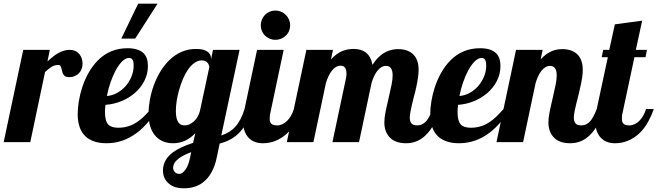

<svg xmlns="http://www.w3.org/2000/svg" viewBox="-58 -770 3561 1040"><path d="M67.9 -500H211.9L199.2 -438Q233.4 -468.3 254.9 -481Q288.1 -500 319.8 -500Q352.1 -500 371.6 -477.1Q380.4 -466.8 384.8 -453.4Q389.2 -439.9 389.2 -424.8Q389.2 -411.1 384.8 -398.4Q380.4 -385.7 371.6 -375.5Q361.8 -364.7 347.9 -358.4Q334 -352.1 316.9 -352.1Q303.7 -352.1 295.9 -356.4Q288.1 -360.8 283.7 -369.1Q279.8 -377.4 278.3 -385.3Q273.9 -406.2 269.5 -413.1Q266.1 -418 258.8 -418Q237.8 -418 223.1 -409.2Q208.5 -400.4 186 -379.9L106 0H-38.1Z M690.4 -750H795.4L674.3 -561H599.1ZM405.3 -31.2Q362.8 -70.8 362.8 -152.8Q362.8 -183.6 368.9 -221.2Q375 -258.8 387.2 -296.4Q400.9 -338.4 422.1 -376Q443.4 -413.6 471.7 -442.4Q537.1 -508.8 632.8 -508.8Q693.8 -508.8 721.7 -479.5Q743.2 -456.5 743.2 -413.1Q743.2 -370.6 724.6 -333.3Q706.1 -295.9 673.3 -267.1Q640.6 -238.8 599.1 -221.9Q557.6 -205.1 513.2 -202.1Q510.7 -176.8 510.7 -162.1Q510.7 -113.3 529.3 -94.7Q545.4 -78.1 583 -78.1Q637.2 -78.1 682.1 -107.4Q701.2 -119.6 718.8 -136.5Q736.3 -153.3 759.8 -179.2H793.9Q746.6 -99.1 685.1 -51.8Q609.4 5.9 519 5.9Q445.3 5.9 405.3 -31.2ZM622.1 -303.2Q642.6 -326.7 654.3 -355.7Q666 -384.8 666 -415Q666 -435.1 660.4 -445.6Q654.8 -456.1 641.1 -456.1Q623 -456.1 604.7 -438.5Q586.4 -420.9 569.3 -390.1Q553.7 -361.3 541 -324.7Q528.3 -288.1 521 -250Q548.8 -252 575.2 -266.1Q601.6 -280.3 622.1 -303.2Z M857.9 225.6Q842.3 213.4 833.5 195.1Q824.7 176.8 824.7 152.8Q824.7 96.2 877.9 55.7Q918 25.9 987.8 3.9L1000 -48.8Q948.7 5.9 879.9 5.9Q822.8 5.9 787.6 -29.8Q746.6 -71.8 746.6 -154.8Q746.6 -189.9 753.7 -229Q760.7 -268.1 774.4 -306.2Q805.7 -392.1 859.9 -444.8Q922.4 -504.9 1003.9 -504.9Q1044.4 -504.9 1064.7 -491Q1085 -477.1 1085 -454.1V-448.2L1095.7 -500H1239.7L1140.6 -36.1Q1188 -51.8 1216.3 -83Q1247.1 -116.7 1266.6 -179.2H1308.6Q1281.7 -90.3 1228.5 -42Q1189.5 -6.8 1131.8 7.8L1116.7 80.1Q1097.7 175.8 1040.5 218.8Q999 250 936.5 250Q913.1 250 892.8 243.9Q872.6 237.8 857.9 225.6ZM990.2 -110.8Q1016.1 -133.3 1024.9 -168.9L1075.7 -405.8Q1075.7 -410.6 1073.5 -417Q1071.3 -423.3 1067.4 -428.7Q1055.7 -442.9 1034.7 -442.9Q1014.6 -442.9 995.8 -429.7Q977.1 -416.5 960.4 -393.1Q931.2 -350.6 912.1 -282.2Q903.3 -252 898.9 -222.4Q894.5 -192.9 894.5 -168.9Q894.5 -119.1 913.1 -101.6Q919.4 -94.7 927.2 -92.8Q935.1 -90.8 944.8 -90.8Q966.3 -90.8 990.2 -110.8ZM945.8 149.9Q962.4 128.4 971.7 83L977.5 54.2Q932.1 71.3 909.7 88.9Q879.9 111.3 879.9 139.2Q879.9 152.3 888.2 161.1Q897.5 171.9 913.6 171.9Q929.2 171.9 945.8 149.9Z M1377.4 -577.1Q1366.7 -587.4 1360.6 -602.1Q1354.5 -616.7 1354.5 -632.8Q1354.5 -648.9 1360.6 -663.6Q1366.7 -678.2 1377.4 -689.5Q1388.2 -700.7 1402.8 -706.8Q1417.5 -712.9 1433.6 -712.9Q1449.7 -712.9 1464.4 -706.8Q1479 -700.7 1490.2 -689.5Q1501.5 -678.2 1507.6 -663.6Q1513.7 -648.9 1513.7 -632.8Q1513.7 -616.7 1507.6 -602.1Q1501.5 -587.4 1490.2 -577.1Q1479 -566.4 1464.4 -560.3Q1449.7 -554.2 1433.6 -554.2Q1417.5 -554.2 1402.8 -560.3Q1388.2 -566.4 1377.4 -577.1ZM1290 -22.5Q1258.8 -53.7 1258.8 -113.8Q1258.8 -142.1 1266.6 -179.2L1334.5 -500H1478.5L1406.7 -160.2Q1402.8 -147.5 1402.8 -127.9Q1402.8 -107.4 1412.4 -99.1Q1421.9 -90.8 1443.4 -90.8Q1458 -90.8 1471.9 -97.4Q1485.8 -104 1497.6 -115.7Q1521.5 -139.6 1533.7 -179.2H1575.7Q1548.8 -103.5 1508.3 -58.6Q1474.1 -22 1431.2 -5.9Q1399.9 5.9 1365.7 5.9Q1317.9 5.9 1290 -22.5Z M2049.8 -29.3Q2023.9 -59.6 2023.9 -106.9Q2023.9 -129.4 2029.5 -159.2Q2035.2 -189 2046.4 -235.8Q2057.6 -283.7 2063.2 -312.3Q2068.8 -340.8 2068.8 -361.8Q2068.8 -413.1 2032.7 -413.1Q2007.3 -413.1 1985.8 -386.2Q1967.8 -363.3 1954.6 -320.8L1886.7 0H1742.7L1815.9 -345.2Q1818.8 -356.9 1818.8 -370.1Q1818.8 -390.1 1812.5 -400.9Q1804.2 -414.1 1788.6 -414.1Q1760.3 -414.1 1739.3 -386.7Q1720.7 -363.3 1707.5 -320.8L1639.6 0H1495.6L1601.6 -500H1745.6L1734.9 -448.2Q1764.2 -481 1798.8 -494.6Q1826.2 -504.9 1856.9 -504.9Q1898.9 -504.9 1923.8 -485.4Q1951.7 -463.4 1959.5 -418.9Q1991.7 -468.8 2033.7 -489.3Q2063.5 -503.9 2098.6 -503.9Q2148.9 -503.9 2178.2 -477.5Q2209.5 -448.7 2209.5 -391.1Q2209.5 -358.4 2197.3 -300.8Q2192.4 -276.9 2185.5 -252.4Q2173.3 -205.6 2165.5 -166Q2161.6 -145.5 2161.6 -132.8Q2161.6 -112.8 2170.7 -101.8Q2179.7 -90.8 2201.7 -90.8Q2231.4 -90.8 2252 -115.2Q2267.6 -133.8 2285.6 -179.2H2327.6Q2290.5 -69.3 2233.9 -25.4Q2193.8 5.9 2141.6 5.9Q2079.6 5.9 2049.8 -29.3Z M2314.9 -31.2Q2272.5 -70.8 2272.5 -152.8Q2272.5 -183.6 2278.6 -221.2Q2284.7 -258.8 2296.9 -296.4Q2310.5 -338.4 2331.8 -376Q2353 -413.6 2381.3 -442.4Q2446.8 -508.8 2542.5 -508.8Q2603.5 -508.8 2631.3 -479.5Q2652.8 -456.5 2652.8 -413.1Q2652.8 -370.6 2634.3 -333.3Q2615.7 -295.9 2583 -267.1Q2550.3 -238.8 2508.8 -221.9Q2467.3 -205.1 2422.9 -202.1Q2420.4 -176.8 2420.4 -162.1Q2420.4 -113.3 2439 -94.7Q2455.1 -78.1 2492.7 -78.1Q2546.9 -78.1 2591.8 -107.4Q2610.8 -119.6 2628.4 -136.5Q2646 -153.3 2669.4 -179.2H2703.6Q2656.2 -99.1 2594.7 -51.8Q2519 5.9 2428.7 5.9Q2355 5.9 2314.9 -31.2ZM2531.7 -303.2Q2552.2 -326.7 2564 -355.7Q2575.7 -384.8 2575.7 -415Q2575.7 -435.1 2570.1 -445.6Q2564.5 -456.1 2550.8 -456.1Q2532.7 -456.1 2514.4 -438.5Q2496.1 -420.9 2479 -390.1Q2463.4 -361.3 2450.7 -324.7Q2438 -288.1 2430.7 -250Q2458.5 -252 2484.9 -266.1Q2511.2 -280.3 2531.7 -303.2Z M2938.5 -29.3Q2912.6 -59.6 2912.6 -106.9Q2912.6 -129.4 2918.2 -159.2Q2923.8 -189 2935.1 -235.8Q2946.3 -283.7 2951.9 -312.3Q2957.5 -340.8 2957.5 -361.8Q2957.5 -413.1 2921.4 -413.1Q2896 -413.1 2874.5 -386.2Q2856.4 -363.3 2843.3 -320.8L2775.4 0H2631.3L2737.3 -500H2881.3L2870.6 -448.2Q2899.9 -481 2933.6 -494.1Q2958.5 -503.9 2987.3 -503.9Q3038.1 -503.9 3067.4 -477.5Q3098.6 -448.7 3098.6 -391.1Q3098.6 -356.4 3085.9 -300.8Q3082.5 -284.7 3074.7 -252.4Q3060.5 -198.2 3054.2 -166Q3050.3 -145.5 3050.3 -132.8Q3050.3 -112.8 3059.3 -101.8Q3068.4 -90.8 3090.3 -90.8Q3120.1 -90.8 3140.6 -115.2Q3156.2 -133.8 3174.3 -179.2H3216.3Q3179.2 -69.3 3122.6 -25.4Q3082.5 5.9 3030.3 5.9Q2968.3 5.9 2938.5 -29.3Z M3197.8 -22.5Q3166.5 -53.7 3166.5 -113.8Q3166.5 -142.1 3174.3 -179.2L3234.4 -460H3201.2L3209.5 -500H3242.2L3272.5 -638.2L3420.4 -658.2L3386.2 -500H3446.3L3438.5 -460H3378.4L3314.5 -160.2Q3310.5 -147.5 3310.5 -127.9Q3310.5 -107.4 3320.1 -99.1Q3329.6 -90.8 3351.1 -90.8Q3365.7 -90.8 3379.6 -97.4Q3393.6 -104 3405.3 -115.7Q3429.2 -139.6 3441.4 -179.2H3483.4Q3456.5 -103.5 3416 -58.6Q3381.8 -22 3338.9 -5.9Q3307.6 5.9 3273.4 5.9Q3225.6 5.9 3197.8 -22.5Z"/></svg>

Font: Pattaya
Style: Regular
Weight: 400
Designer: Pablo Impallari / Thai characters Designed by Thanarat Vachiruckul and Suppakit Chalermlarp
Foundry: Pablo Impallari
Version: Version 2.000